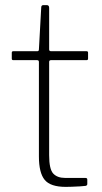

<svg xmlns="http://www.w3.org/2000/svg" viewBox="-20 -730 398 750"><path d="M179 -495Q172 -495 172 -488V-124Q172 -69 188 -52Q204 -35 234 -35H313Q317 -35 319 -33.5Q321 -32 321 -28V-11Q321 -6 315 -4Q309 -3 292.5 -2Q276 -1 260 -0.5Q244 0 237 0Q177 0 154.5 -27.5Q132 -55 132 -119V-488Q132 -495 125 -495H32Q26 -495 26 -501V-524Q26 -530 32 -530H126Q132 -530 132 -537L141 -700Q141 -710 149 -710H163Q172 -710 172 -699V-537Q172 -530 179 -530H318Q324 -530 324 -524V-501Q324 -495 318 -495Z"/></svg>

Font: Libre Franklin Thin Thin
Style: Regular
Weight: 250
Version: Version 3.000